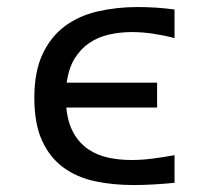

<svg xmlns="http://www.w3.org/2000/svg" viewBox="-20 -517 590 543"><path d="M473.6 0V-78.1C453.8 -74.5 433.5 -71.4 412.8 -68.6C392.2 -65.8 371.7 -64.5 351.6 -64.5C328.5 -64.5 306.5 -66.7 285.6 -71.3C264.8 -75.8 246.1 -83.7 229.5 -95C212.9 -106.2 199.1 -121.4 188.2 -140.6C177.3 -159.8 170.4 -183.9 167.5 -212.9H424.3V-283.2H168.5C172.4 -310.5 179.9 -333.3 191.2 -351.6C202.4 -369.8 216.2 -384.4 232.7 -395.5C249.1 -406.6 267.6 -414.5 288.1 -419.2C308.6 -423.9 330.1 -426.3 352.5 -426.3C372.7 -426.3 393.1 -424.7 413.6 -421.6C434.1 -418.5 454.1 -414.4 473.6 -409.2V-490.2C456.1 -492.5 438.6 -494.2 421.1 -495.4C403.7 -496.5 386.7 -497.1 370.1 -497.1C329.4 -497.1 291.3 -492.9 255.6 -484.6C220 -476.3 189 -462.2 162.6 -442.4C136.2 -422.5 115.4 -396.2 100.1 -363.3C84.8 -330.4 77.1 -289.4 77.1 -240.2C77.1 -191.4 84.4 -151.1 98.9 -119.4C113.4 -87.6 133.3 -62.4 158.7 -43.7C184.1 -25 213.8 -12 247.8 -4.6C281.8 2.7 318.4 6.3 357.4 6.3C376 6.3 395 5.8 414.6 4.6C434.1 3.5 453.8 2 473.6 0Z"/></svg>

Font: CodeNewRoman Nerd Font Mono
Style: Regular
Weight: 400
Monospace: yes
Designer: Sam Radian
Foundry: Code New Roman
Version: Version 2.00 November 29, 2014;Nerd Fonts 3.2.1